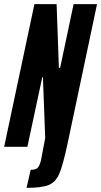

<svg xmlns="http://www.w3.org/2000/svg" viewBox="-34 -708 488 926"><path d="M164 63 184 -42 173 -336H170L98 0H-14L132 -688H239L250 -381H256L321 -688H434L292 -16Q270 87 252.5 128.5Q235 170 201.5 184Q168 198 94 198L114 111Q140 111 149 100Q158 89 164 63Z"/></svg>

Font: Saira Ultra Condensed ExtraBold
Style: Italic
Weight: 800
Width: 1
Italic angle: -12°
Designer: Hector Gatti with collaboration of the Omnibus-Type team
Foundry: Omnibus-Type
Version: Version 1.001; ttfautohint (v1.8)